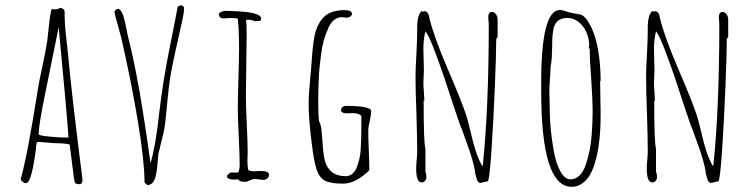

<svg xmlns="http://www.w3.org/2000/svg" viewBox="-20 -701 2911 740"><path d="M162.6 -151.4Q188 -148.9 199.2 -148.9Q230.5 -148.9 248.5 -144L265.1 -13.2Q266.6 -2.4 268.6 2Q270.5 6.3 274.9 7.6Q279.3 8.8 290 8.8Q297.9 4.4 297.9 -5.9V-8.8Q254.4 -352.1 242.2 -493.2L236.3 -545.9Q232.4 -580.1 230.7 -603.8Q229 -627.4 229 -655.8Q229 -662.1 223.4 -666.5Q217.8 -670.9 210.9 -670.9Q205.1 -665 192.9 -665Q189 -665 186 -665.5L179.2 -666Q176.8 -661.6 172.9 -636.2Q170.4 -622.6 168 -595.7L166 -579.6L162.1 -543Q157.2 -511.2 144.5 -450.2Q131.3 -390.6 127 -362.8L116.2 -296.9L110.4 -261.7Q106.9 -239.3 103.5 -221.2L92.3 -159.2Q78.6 -82 62 -18.1L61 -15.1L60.1 -12.2Q60.1 -6.3 66.9 -0.7Q73.7 4.9 80.1 4.9Q87.9 4.9 95.2 -12.2Q101.6 -28.8 106.9 -54.2Q115.7 -100.6 118.2 -126L120.1 -146Q120.6 -146.5 120.6 -147.5Q120.6 -148.4 121.1 -149.4Q121.6 -151.9 123 -152.8Q124.5 -153.8 127.9 -153.8Q137.2 -153.8 162.6 -151.4ZM151.9 -329.1Q154.3 -338.9 206.1 -596.2Q236.8 -275.9 244.1 -170.9H233.9Q206.1 -170.9 167.5 -174.8Q128.9 -178.7 128.9 -183.6Q128.9 -215.3 151.9 -329.1Z M580.1 -22Q585.9 -47.4 588.4 -84.5Q588.9 -94.7 590.3 -106.9Q592.8 -118.7 603 -159.7Q611.8 -192.9 614.7 -212.9Q617.7 -232.9 623.5 -293Q623.5 -296.9 624.5 -304.7Q630.9 -371.1 636.5 -406Q642.1 -440.9 656.7 -505.9L674.3 -585L680.2 -611.3Q689.5 -650.9 689.5 -670.9Q689.5 -673.8 685.8 -676.8Q682.1 -679.7 678.2 -681.2L665 -675.8Q660.6 -649.9 634.3 -519Q608.4 -391.1 594.2 -270Q580.1 -138.7 560.1 -71.8L553.2 -120.6Q546.9 -162.6 545.9 -171.9L543.5 -188.5Q541 -203.1 537.6 -226.3Q534.2 -249.5 530.8 -270Q522.9 -316.9 522.9 -316.9Q518.1 -350.6 514.2 -368.2Q510.7 -383.3 505.4 -415.5L495.1 -466.8Q482.4 -525.4 472.2 -564.9Q469.2 -580.1 468.8 -582.5Q461.9 -617.7 456.5 -636.2Q452.1 -650.4 446.5 -658.7Q440.9 -667 434.1 -667Q430.2 -667 425.8 -662.6Q421.4 -658.2 421.4 -654.8Q421.4 -650.4 427.2 -628.9L439.9 -583L448.2 -551.8Q488.3 -375.5 512.7 -225.3Q537.1 -75.2 537.1 2.9L548.3 12.2Q560.1 12.2 568.1 3.2Q576.2 -5.9 580.1 -22ZM558.1 -66.9 559.1 -68.8V-64.9Z M925.8 0Q932.1 0 942.9 -5.9Q954.6 -11.2 961.4 -11.2Q967.3 -11.2 978 -9.8Q987.8 -7.8 994.6 -7.8Q1003.9 -7.8 1010.3 -13.4Q1016.6 -19 1016.6 -27.8Q1016.6 -42 986.8 -42Q978.5 -42 972.2 -41.5Q965.8 -41 957.5 -41Q935.5 -41 935.5 -50.8L936.5 -53.2Q933.6 -57.6 933.6 -81.1Q933.6 -91.8 934.1 -99.1L934.6 -111.8Q934.6 -153.3 931.2 -221.7Q927.7 -289.6 927.7 -331.1Q927.7 -370.6 929.2 -450.2Q930.7 -529.3 930.7 -568.8Q930.7 -613.3 927.7 -622.1L932.6 -625Q953.6 -625 961.4 -619.1L984.4 -621.1Q986.8 -627 986.8 -628.9Q986.8 -639.6 969.2 -646Q949.2 -653.3 923.3 -655.3Q880.4 -659.2 847.7 -659.2Q841.3 -659.2 832.5 -655Q823.7 -650.9 823.7 -647Q823.7 -629.9 842.8 -629.9L855 -630.9L866.7 -631.8Q887.2 -631.8 896.5 -628.9Q901.4 -583.5 901.4 -513.2Q901.4 -483.4 898.9 -397Q896.5 -310.1 896.5 -279.8Q896.5 -247.6 900.4 -170.4Q903.8 -102.5 903.8 -61Q903.8 -57.6 902.3 -49.3Q900.4 -42 900.4 -40L896.5 -36.1H867.7L861.8 -30.8Q857.4 -27.8 856 -25.4Q854.5 -22.9 854.5 -19Q860.4 -8.8 881.8 -8.8Q886.2 -8.8 890.1 -9.3Q893.6 -9.8 898.4 -9.8Q902.3 0 925.8 0Z M1181.6 -147.5Q1189.9 -77.6 1200.7 -46.4Q1211.4 -15.1 1233.4 -4.2Q1255.4 6.8 1301.3 6.8Q1351.6 6.8 1403.3 -44.9Q1403.3 -76.2 1401.4 -121.6Q1399.4 -167 1399.4 -198.2Q1399.4 -210.9 1405.3 -235.8Q1410.6 -261.7 1410.6 -272.9Q1410.6 -279.8 1398.9 -284.2Q1388.2 -288.1 1369.1 -290.5Q1339.4 -293 1318.4 -293Q1294.4 -293 1294.4 -275.9Q1294.4 -264.2 1318.4 -264.2Q1325.2 -264.2 1329.6 -264.6L1337.4 -265.1Q1362.3 -265.1 1372.6 -254.9V-199.7Q1372.6 -162.1 1370.1 -123.5Q1368.7 -102.5 1364.7 -86.9Q1360.8 -71.3 1354 -53.7Q1347.7 -38.6 1336.9 -30.3Q1326.2 -22 1312.5 -22Q1277.8 -22 1257.8 -39.1Q1239.7 -54.7 1232.9 -79.3Q1226.1 -104 1224.1 -138.7Q1221.2 -180.7 1218.8 -201.9Q1216.3 -223.1 1209.5 -233.9Q1206.5 -258.3 1206.5 -307.1Q1206.5 -343.3 1208 -384.3Q1209 -413.1 1211.2 -436.8Q1213.4 -460.4 1217.8 -494.1Q1221.7 -523.4 1228.3 -546.4Q1234.9 -569.3 1245.1 -592.3Q1253.9 -612.8 1267.3 -623.8Q1280.8 -634.8 1297.4 -634.8L1307.1 -633.8L1316.4 -632.8Q1323.7 -632.8 1330.1 -637.2Q1336.4 -641.6 1336.4 -647.9Q1336.4 -662.1 1305.7 -662.1Q1299.8 -662.1 1290 -661.1Q1244.6 -656.2 1222.2 -628.9Q1199.7 -601.6 1192.4 -563.5Q1185.1 -525.4 1180.7 -458.5L1179.7 -444.8L1174.3 -382.3Q1169.4 -334 1169.4 -304.2Q1169.4 -245.1 1181.6 -147.5Z M1778.3 -151.9Q1804.7 -81.1 1811.5 -37.1L1810.5 -34.2Q1813 -30.3 1814.9 -20Q1817.4 -8.3 1821.3 -2.2Q1825.2 3.9 1832.5 3.9Q1834.5 3.9 1843.3 1.5L1843.8 2V1.5Q1855.5 -2 1860.8 -2.9Q1867.2 -15.6 1874.5 -125Q1881.8 -234.4 1887.2 -365.2Q1892.6 -496.1 1892.6 -550.8L1897.9 -559.1V-626Q1897.9 -636.7 1891.6 -645.8Q1885.3 -654.8 1876 -654.8Q1861.8 -654.8 1861.8 -633.8L1862.8 -621.1L1863.8 -608.9Q1863.8 -284.7 1840.8 -64L1838.9 -61Q1824.7 -85.4 1814.2 -116.9Q1803.7 -148.4 1793.9 -192.4Q1784.2 -232.9 1777.8 -253.9Q1759.8 -309.6 1706.5 -433.1Q1651.9 -560.1 1634.8 -631.8L1633.8 -637.2L1632.3 -643.1Q1630.4 -648.4 1627.9 -651.9Q1623.5 -656.2 1618.7 -658.2L1608.9 -655.8L1606 -659.2Q1587.9 -644 1587.9 -594.7V-582Q1587.9 -553.2 1585 -493.7Q1581.5 -438.5 1581.5 -404.8Q1581.5 -350.1 1585 -261.2Q1587.9 -165.5 1587.9 -117.2Q1587.9 -103.5 1585.9 -84.5Q1584 -64.9 1584 -51.8Q1584 2 1605 2Q1613.3 2 1618.4 -4.2Q1623.5 -10.3 1623.5 -18.1Q1623.5 -32.2 1619.6 -39.1V-128.9Q1612.8 -147 1612.8 -313H1615.7L1613.8 -345.2Q1611.8 -366.7 1611.8 -382.8L1612.8 -406.7L1613.8 -431.2L1612.8 -470.2L1611.8 -509.8Q1611.8 -550.3 1619.6 -580.1Q1643.1 -557.6 1732.9 -278.8Q1756.3 -208 1759.8 -204.1Q1764.6 -189 1778.3 -151.9Z M2222.7 6.8Q2239.7 -4.4 2251.2 -22.7Q2262.7 -41 2271.5 -68.4Q2279.3 -93.8 2283.9 -118.4Q2288.6 -143.1 2291.5 -175.3Q2293.9 -202.6 2294.4 -224.4Q2294.9 -246.1 2294.9 -267.1L2293.9 -326.7L2293 -386.2L2294.9 -391.1Q2294.9 -454.6 2284.4 -512.7Q2273.9 -570.8 2252.9 -606.9Q2234.4 -642.1 2214.8 -645.5Q2212.9 -646 2192.9 -649.4Q2172.9 -652.8 2151.9 -660.2Q2143.1 -662.6 2138.2 -662.6Q2065.9 -662.6 2065.9 -383.8V-349.1Q2065.9 19 2183.1 19Q2205.6 19 2222.7 6.8ZM2098.1 -310.5 2097.2 -350.1Q2097.2 -361.8 2099.6 -397Q2102.1 -432.1 2102.1 -443.8Q2105.5 -459.5 2106.7 -481.7Q2107.9 -503.9 2108.2 -522Q2108.4 -540 2108.4 -544.9Q2108.9 -566.4 2112.8 -587.9Q2121.1 -631.8 2167 -631.8Q2189.9 -631.8 2209.2 -616.9Q2228.5 -602.1 2239.7 -577.4Q2251 -552.7 2251 -523.9L2249 -519L2252.9 -511.2Q2252.9 -471.7 2258.8 -393.1Q2264.2 -311 2264.2 -274.9Q2264.2 -230.5 2260.3 -179.2Q2255.9 -120.1 2237.3 -65.4Q2228.5 -39.1 2213.4 -24.4Q2198.2 -9.8 2179.2 -9.8Q2159.2 -9.8 2144 -33.7Q2129.9 -56.2 2121.6 -87.2Q2113.3 -118.2 2107.4 -162.6Q2099.1 -227.1 2099.1 -271Z M2667 -151.9Q2693.4 -81.1 2700.2 -37.1L2699.2 -34.2Q2701.7 -30.3 2703.6 -20Q2706.1 -8.3 2710 -2.2Q2713.9 3.9 2721.2 3.9Q2723.1 3.9 2731.9 1.5L2732.4 2V1.5Q2744.1 -2 2749.5 -2.9Q2755.9 -15.6 2763.2 -125Q2770.5 -234.4 2775.9 -365.2Q2781.2 -496.1 2781.2 -550.8L2786.6 -559.1V-626Q2786.6 -636.7 2780.3 -645.8Q2773.9 -654.8 2764.6 -654.8Q2750.5 -654.8 2750.5 -633.8L2751.5 -621.1L2752.4 -608.9Q2752.4 -284.7 2729.5 -64L2727.5 -61Q2713.4 -85.4 2702.9 -116.9Q2692.4 -148.4 2682.6 -192.4Q2672.9 -232.9 2666.5 -253.9Q2648.4 -309.6 2595.2 -433.1Q2540.5 -560.1 2523.4 -631.8L2522.5 -637.2L2521 -643.1Q2519 -648.4 2516.6 -651.9Q2512.2 -656.2 2507.3 -658.2L2497.6 -655.8L2494.6 -659.2Q2476.6 -644 2476.6 -594.7V-582Q2476.6 -553.2 2473.6 -493.7Q2470.2 -438.5 2470.2 -404.8Q2470.2 -350.1 2473.6 -261.2Q2476.6 -165.5 2476.6 -117.2Q2476.6 -103.5 2474.6 -84.5Q2472.7 -64.9 2472.7 -51.8Q2472.7 2 2493.7 2Q2502 2 2507.1 -4.2Q2512.2 -10.3 2512.2 -18.1Q2512.2 -32.2 2508.3 -39.1V-128.9Q2501.5 -147 2501.5 -313H2504.4L2502.4 -345.2Q2500.5 -366.7 2500.5 -382.8L2501.5 -406.7L2502.4 -431.2L2501.5 -470.2L2500.5 -509.8Q2500.5 -550.3 2508.3 -580.1Q2531.7 -557.6 2621.6 -278.8Q2645 -208 2648.4 -204.1Q2653.3 -189 2667 -151.9Z"/></svg>

Font: Amatica SC
Style: Regular
Weight: 400
Designer: Vernon Adams, Ben Nathan
Foundry: newtypography
Version: Version 2.001